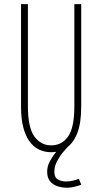

<svg xmlns="http://www.w3.org/2000/svg" viewBox="-20 -720 490 922"><path d="M226 11Q195.5 11 169.2 -1Q143 -13 123.2 -39Q103.5 -65 92.2 -106.8Q81 -148.5 81 -208V-700H114V-210Q114 -107.5 145 -64.8Q176 -22 226 -22Q277 -22 307 -64.5Q337 -107 337 -208V-700H370V-208Q370 -128.5 351 -80.5Q332 -32.5 299.5 -10.8Q267 11 226 11ZM310.5 -20.5Q300 -9.5 283.5 10Q267 29.5 254 54.2Q241 79 241 105.5Q241 132 258 141.8Q275 151.5 296.5 151.5Q314 151.5 331.5 147.2Q349 143 358.5 138.5L370.5 167Q355 172.5 337 177Q319 181.5 301.5 181.5Q277 181.5 255.2 174Q233.5 166.5 220 149.8Q206.5 133 206.5 104.5Q206.5 79 219.2 54.8Q232 30.5 248.8 10.5Q265.5 -9.5 277.5 -20.5Z"/></svg>

Font: League Mono Thin Condensed
Style: Regular
Weight: 100
Width: 1
Designer: Tyler Finck
Foundry: The League of Moveable Type / Tyler Finck
Version: Version 2.300;RELEASE